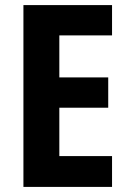

<svg xmlns="http://www.w3.org/2000/svg" viewBox="-20 -734 507 754"><path d="M420 0V-121H213V-311H405V-430H213V-595H420V-714H72V0Z"/></svg>

Font: Noto Sans Armenian Condensed
Style: Bold
Weight: 700
Width: 3
Designer: Monotype Design Team
Foundry: Monotype Imaging Inc.
Version: Version 2.008